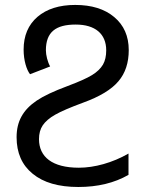

<svg xmlns="http://www.w3.org/2000/svg" viewBox="-20 -744 589 774"><path d="M285.2 -645C363.3 -645 408.2 -607.9 408.2 -541C408.2 -518.1 403.8 -498.5 395 -483.4C385.7 -467.8 371.1 -453.6 351.1 -441.4C330.6 -428.7 297.4 -414.1 252 -397C196.8 -376.5 155.3 -356.9 127.9 -338.4C73.2 -301.3 46.9 -255.4 46.9 -190.9C46.9 -127.9 68.4 -78.6 111.8 -43.5C155.3 -7.8 216.3 9.8 295.9 9.8C373.5 9.8 440.9 -6.3 498 -39.1V-125C433.6 -87.9 360.8 -67.9 297.9 -67.9C190.9 -67.9 137.2 -111.3 137.2 -183.1C137.2 -205.1 142.1 -223.6 152.3 -238.8C162.6 -253.9 179.2 -268.6 202.6 -281.7C225.6 -294.9 263.2 -311 314.9 -330.1C382.3 -354.5 429.7 -383.3 457.5 -416.5C485.4 -449.2 499 -491.2 499 -542C499 -598.1 479.5 -642.6 440.4 -675.3C401.4 -708 349.1 -724.1 283.2 -724.1C219.2 -724.1 168.5 -708 131.3 -676.3C93.8 -644 75.2 -600.1 75.2 -543.9C75.2 -501 86.9 -462.9 101.1 -444.8L182.1 -476.1C171.9 -494.1 165 -522 165 -541C165 -615.2 205.1 -645 285.2 -645Z"/></svg>

Font: Noto Reveo Sans
Style: Regular
Weight: 400
Designer: Monotype Design team
Foundry: Monotype Imaging Inc.
Version: Version 1.04